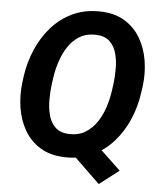

<svg xmlns="http://www.w3.org/2000/svg" viewBox="-57 -770 784 946"><g transform="rotate(5 334.5 -297.0)"><path d="M397.5 -105.5 564 52.2 466.8 127 303.7 -30.8ZM641.1 -374.5 636.2 -340.3Q627 -272 600.1 -208.5Q573.2 -145 529.5 -95.5Q485.8 -45.9 426 -17.3Q366.2 11.2 291 9.8Q218.8 8.3 168.7 -21.7Q118.7 -51.8 89.4 -101.6Q60.1 -151.4 50.3 -212.6Q40.5 -273.9 48.3 -338.4L52.7 -372.1Q62.5 -440.4 89.6 -503.4Q116.7 -566.4 160.4 -616Q204.1 -665.5 263.9 -693.8Q323.7 -722.2 398.4 -720.7Q470.7 -719.7 520.5 -689.7Q570.3 -659.7 599.6 -610.1Q628.9 -560.5 638.9 -499.3Q648.9 -438 641.1 -374.5ZM491.7 -338.4 496.6 -373.5Q500.5 -406.7 500.7 -445.6Q501 -484.4 491.7 -520.3Q482.4 -556.2 458.5 -579.3Q434.6 -602.5 390.6 -604.5Q342.8 -606 308.8 -585.4Q274.9 -564.9 252.2 -530Q229.5 -495.1 216.3 -453.9Q203.1 -412.6 197.8 -373L192.9 -337.9Q189 -305.2 188.7 -265.9Q188.5 -226.6 197.8 -190.7Q207 -154.8 231 -131.3Q254.9 -107.9 299.3 -106Q346.7 -104.5 380.6 -125.5Q414.6 -146.5 437.5 -181.4Q460.4 -216.3 473.4 -257.6Q486.3 -298.8 491.7 -338.4Z"/></g></svg>

Font: Roboto
Style: Bold Italic
Weight: 700
Italic angle: -12°
Designer: Christian Robertson
Foundry: Google
Version: Version 3.0